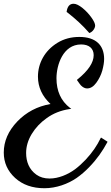

<svg xmlns="http://www.w3.org/2000/svg" viewBox="-24 -917 593 1023"><path d="M348.1 -342.8C300.8 -379.4 276.9 -432.1 276.9 -500C276.9 -569.3 311 -680.2 408.2 -680.2C450.7 -680.2 475.1 -658.7 475.1 -623C475.1 -583.5 446.3 -540.5 389.2 -494.1L386.2 -492.2L387.2 -488.8C398.4 -472.7 405.3 -463.9 407.2 -461.9C418 -451.2 428.7 -445.8 439.9 -445.8C458 -445.8 474.1 -455.6 488.8 -475.6C503.4 -495.6 514.2 -517.1 521 -541C527.3 -564.5 530.8 -585 530.8 -603C530.8 -675.8 486.8 -720.2 398.9 -720.2C355.5 -720.2 316.4 -710 282.2 -689C213.4 -647 178.2 -579.1 178.2 -508.8C178.2 -453.1 200.7 -404.3 245.1 -362.8C174.8 -350.6 115.7 -319.3 67.9 -269.5C20 -219.2 -3.9 -164.1 -3.9 -104C-3.9 -50.8 16.1 -5.9 56.6 31.2C97.2 67.9 148.9 85.9 212.9 85.9C275.9 85.9 337.9 63 384.3 31.2C407.2 15.1 429.7 -3.9 451.2 -26.4C494.1 -70.8 522 -111.8 547.9 -159.2L548.8 -162.1L514.2 -184.1L511.2 -179.2C493.7 -142.6 468.3 -104.5 432.6 -66.4C414.6 -47.4 396 -30.3 376.5 -15.6C336.9 13.7 287.1 34.2 240.2 34.2C212.4 34.2 189 27.3 169.9 13.7C130.9 -14.2 115.2 -55.7 115.2 -102.1C115.2 -136.2 125 -169.9 145 -203.1C165 -235.8 191.4 -264.2 224.1 -287.1C258.8 -312.5 299.3 -328.6 346.2 -335.9L356 -336.9ZM333 -852.1C377.9 -817.4 416.5 -781.7 449.2 -744.1L451.2 -741.2L455.1 -742.2C470.7 -748.5 482.9 -767.1 482.9 -780.8C482.9 -790.5 476.6 -804.7 463.4 -823.2C450.2 -841.8 434.6 -858.9 416 -874C397 -889.2 381.3 -897 368.2 -897C347.2 -897 335 -882.8 331.1 -855V-853Z"/></svg>

Font: Dancing Script
Style: Regular
Weight: 800
Designer: Pablo Impallari
Foundry: Pablo Impallari
Version: Version 2.001